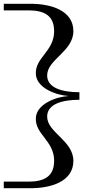

<svg xmlns="http://www.w3.org/2000/svg" viewBox="-20 -773 499 1018"><path d="M401 -244V-284C307 -284 230 -308 230 -373C230 -458 369 -500 369 -608C369 -718 250 -753 141 -753H0V-718H131C210 -718 267 -694 267 -607C267 -501 166 -468 170 -381C173 -306 278 -268 344 -264C278 -260 173 -222 170 -147C166 -60 267 -27 267 79C267 166 210 190 131 190H0V225H141C250 225 369 190 369 80C369 -28 230 -70 230 -155C230 -220 307 -244 401 -244Z"/></svg>

Font: Sprat Extended Black
Style: Regular
Weight: 900
Width: 9
Designer: Ethan Nakache
Foundry: Collletttivo
Version: Version 2.000;Glyphs 3.2 (3217)